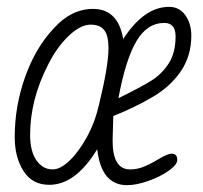

<svg xmlns="http://www.w3.org/2000/svg" viewBox="-20 -531 592 561"><path d="M264 -95Q201 9 124 9Q74 9 48.5 -31.5Q23 -72 23 -130Q23 -221 53.5 -306.5Q84 -392 137 -448Q188 -505 252 -505Q325 -505 340 -417Q401 -511 474 -511Q504 -511 521.5 -486.5Q539 -462 539 -427Q539 -367 507.5 -321.5Q476 -276 423 -246Q374 -217 311 -192L309 -120Q309 -36 360 -36Q381 -36 400.5 -44Q420 -52 443 -66Q470 -82 481 -82Q498 -82 498 -64Q498 -50 473.5 -32.5Q449 -15 414 -2.5Q379 10 351 10Q276 10 264 -95ZM493 -425Q493 -464 460 -464Q410 -464 378.5 -410.5Q347 -357 326 -244Q393 -277 422.5 -295.5Q452 -314 472.5 -345Q493 -376 493 -425ZM269 -224Q297 -339 297 -390Q297 -427 284.5 -443Q272 -459 245 -459Q215 -459 180.5 -426Q146 -393 121 -343Q68 -240 68 -137Q68 -89 86.5 -62.5Q105 -36 134 -36Q156 -36 182.5 -61Q209 -86 233 -129Q257 -172 269 -224Z"/></svg>

Font: Bad Script
Style: Regular
Weight: 400
Italic angle: -10°
Designer: Roman Shchyukin (Gaslight Type Foundry), Cyreal (Charset Expansion)
Foundry: Gaslight
Version: Version 2.000